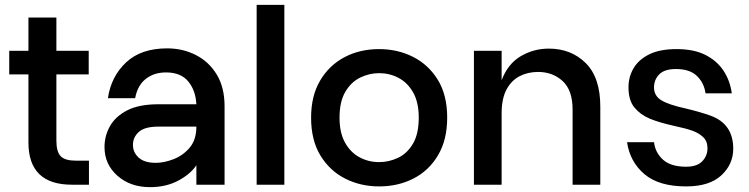

<svg xmlns="http://www.w3.org/2000/svg" viewBox="-20 -760 3082 790"><path d="M346 0H276Q97 0 97 -174V-454H18V-551H97V-688H212V-551H345V-454H212V-182Q212 -135 230 -117Q248 -99 291 -99H346Z M597 10Q516 10 463 -37Q410 -84 410 -155Q410 -201 432.5 -241Q455 -281 503.5 -306Q552 -331 632 -331H788Q785 -388 754.5 -425Q724 -462 663 -462Q614 -462 580 -435.5Q546 -409 536 -356H424Q437 -445 498.5 -503Q560 -561 668 -561Q732 -561 786 -533.5Q840 -506 872 -453Q904 -400 904 -323V0H788V-80Q763 -43 713 -16.5Q663 10 597 10ZM621 -90Q655 -90 694 -105Q733 -120 760.5 -152.5Q788 -185 788 -239H632Q575 -239 551 -217Q527 -195 527 -164Q527 -133 550.5 -111.5Q574 -90 621 -90Z M1150 0H1036V-740H1150Z M1540 7Q1464 7 1400.5 -25Q1337 -57 1298.5 -120Q1260 -183 1260 -276Q1260 -366 1297.5 -429Q1335 -492 1398 -525Q1461 -558 1540 -558Q1616 -558 1679.5 -526Q1743 -494 1781.5 -431.5Q1820 -369 1820 -276Q1820 -185 1782.5 -121.5Q1745 -58 1681.5 -25.5Q1618 7 1540 7ZM1540 -93Q1580 -93 1617.5 -110.5Q1655 -128 1679 -168.5Q1703 -209 1703 -276Q1703 -339 1680 -379.5Q1657 -420 1620 -439.5Q1583 -459 1540 -459Q1500 -459 1462.5 -441Q1425 -423 1401 -382.5Q1377 -342 1377 -276Q1377 -214 1399.5 -173.5Q1422 -133 1459 -113Q1496 -93 1540 -93Z M2450 0H2336V-309Q2336 -389 2295 -426.5Q2254 -464 2194 -464Q2152 -464 2118 -446.5Q2084 -429 2064 -391.5Q2044 -354 2044 -293V0H1930V-551H2044V-430Q2070 -498 2123 -529Q2176 -560 2238 -560Q2330 -560 2390 -500.5Q2450 -441 2450 -321Z M2803 7Q2691 7 2631.5 -43.5Q2572 -94 2560 -175H2671Q2676 -132 2708 -103Q2740 -74 2803 -74Q2848 -74 2869.5 -96.5Q2891 -119 2891 -150Q2891 -179 2873 -196Q2855 -213 2828 -222.5Q2801 -232 2754 -242Q2691 -256 2653 -272Q2615 -288 2590.5 -317.5Q2566 -347 2566 -401Q2566 -444 2587 -479.5Q2608 -515 2651.5 -536.5Q2695 -558 2764 -558Q2835 -558 2882.5 -534Q2930 -510 2957 -469Q2984 -428 2991 -376H2883Q2877 -419 2847.5 -447.5Q2818 -476 2761 -476Q2714 -476 2692.5 -454Q2671 -432 2671 -400Q2671 -366 2701 -347.5Q2731 -329 2800 -314Q2859 -300 2904 -284Q2997 -250 2997 -148Q2997 -84 2948 -38.5Q2899 7 2803 7Z"/></svg>

Font: Ulagadi Sans Medium
Style: Regular
Weight: 500
Designer: Ninad Kale (Devanagari), Jonny Pinhorn (Latin)
Foundry: Indian Type Foundry
Version: Version 3.01;March 29, 2020;FontCreator 12.0.0.2522 64-bit; 